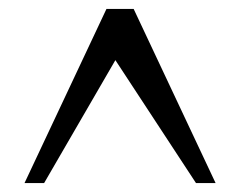

<svg xmlns="http://www.w3.org/2000/svg" viewBox="-20 -644 540 431"><path d="M35 -233 219 -624H280L464 -233H420L239 -509L79 -233Z"/></svg>

Font: Ancizar Serif Light
Style: Regular
Weight: 400
Version: Version 8.100